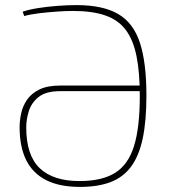

<svg xmlns="http://www.w3.org/2000/svg" viewBox="-20 -722 675 754"><path d="M294 12Q214 12 161.5 -14.5Q109 -41 83 -93Q57 -145 57 -223Q57 -248 63 -276.5Q69 -305 86 -330Q103 -355 134.5 -370.5Q166 -386 216 -386H545V-364H216Q160 -364 131.5 -341Q103 -318 93 -285Q83 -252 83 -222Q83 -112 136 -61.5Q189 -11 292 -11Q381 -11 432.5 -43.5Q484 -76 506.5 -149Q529 -222 529 -345Q529 -438 516 -502Q503 -566 473.5 -605Q444 -644 393 -661.5Q342 -679 267 -679Q239 -679 203.5 -676.5Q168 -674 134 -670Q100 -666 75 -659L69 -676Q91 -684 128 -690Q165 -696 206 -699Q247 -702 280 -702Q384 -702 444 -667Q504 -632 529.5 -554Q555 -476 555 -347Q555 -247 540.5 -178.5Q526 -110 495 -68Q464 -26 414.5 -7Q365 12 294 12Z"/></svg>

Font: Exo 2 Thin
Style: Regular
Weight: 250
Designer: Natanael Gama
Foundry: Natanael Gama
Version: Version 2.010